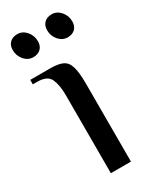

<svg xmlns="http://www.w3.org/2000/svg" viewBox="-176 -697 601 745"><g transform="rotate(-30 124.0 -324.5)"><path d="M87 0V-350Q87 -395 74.5 -422.5Q62 -450 17 -450H-3V-470H87Q122 -470 141.5 -461Q161 -452 169 -426Q177 -400 177 -350V0ZM52 -540Q29 -540 12.5 -559Q-4 -578 -4 -604Q-4 -625 8.5 -637Q21 -649 42 -649Q65 -649 81.5 -630Q98 -611 98 -585Q98 -564 85.5 -552Q73 -540 52 -540ZM206 -540Q183 -540 166.5 -559Q150 -578 150 -604Q150 -625 162.5 -637Q175 -649 196 -649Q219 -649 235.5 -630Q252 -611 252 -585Q252 -564 239.5 -552Q227 -540 206 -540Z"/></g></svg>

Font: El Messiri
Style: Regular
Weight: 400
Designer: Mohamed Gaber
Foundry: Kief Type Foundry
Version: Version 2.020